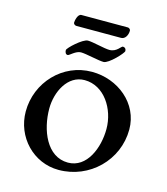

<svg xmlns="http://www.w3.org/2000/svg" viewBox="-108 -797 777 891"><g transform="rotate(15 280.0 -351.0)"><path d="M173 -712C155 -712 149 -678 149 -669C149 -663 156 -657 163 -657H378C397 -657 409 -678 409 -700C409 -706 402 -712 396 -712ZM159 -516C167 -516 191 -544 216 -544C241 -544 303 -528 328 -528C353 -528 413 -593 413 -603C413 -613 407 -620 397 -620C389 -620 375 -589 340 -589C315 -589 258 -605 233 -605C208 -605 145 -546 145 -536C145 -526 149 -516 159 -516ZM141 -254C141 -335 185 -424 266 -424C361 -424 422 -326 422 -231C422 -140 380 -34 289 -34C187 -34 141 -152 141 -254ZM289 -470C149 -470 39 -353 39 -213C39 -91 134 10 256 10C404 10 525 -108 525 -256C525 -381 414 -470 289 -470Z"/></g></svg>

Font: EB Garamond SC 08
Style: Regular
Weight: 400
Version: Version 0.016